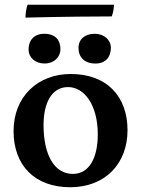

<svg xmlns="http://www.w3.org/2000/svg" viewBox="-20 -778 593 807"><path d="M459 -758H96C90 -744 87 -717 87 -704C245 -708 389 -709 450 -709C456 -727 459 -744 459 -758ZM168 -511C206 -511 234 -537 234 -572C234 -608 214 -636 166 -636C119 -636 100 -604 100 -570C100 -537 127 -511 168 -511ZM381 -511C429 -511 446 -544 446 -577C446 -611 417 -636 378 -636C338 -636 310 -614 310 -577C310 -538 334 -511 381 -511ZM275 9C421 9 516 -89 516 -231C516 -371 431 -467 277 -467C139 -467 37 -372 37 -227C37 -83 126 9 275 9ZM286 -47C209 -47 163 -126 163 -252C163 -345 197 -412 266 -412C333 -412 391 -339 391 -213C391 -116 356 -47 286 -47Z"/></svg>

Font: Vollkorn Semibold
Style: Regular
Weight: 600
Designer: Friedrich Althausen
Foundry: Friedrich Althausen
Version: Version 4.015;PS 004.015;hotconv 1.0.88;makeotf.lib2.5.64775